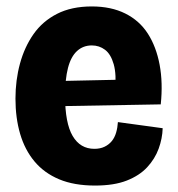

<svg xmlns="http://www.w3.org/2000/svg" viewBox="-20 -562 553 596"><path d="M275 14Q210 14 163.5 -5.5Q117 -25 87 -61Q57 -97 42.5 -146.5Q28 -196 28 -256Q28 -313 42 -364.5Q56 -416 84 -456Q112 -496 157 -519Q202 -542 265 -542Q325 -542 369 -520Q413 -498 439 -457.5Q465 -417 475.5 -361Q486 -305 479 -238L140 -232V-310L371 -315L337 -278Q342 -331 333 -362.5Q324 -394 306 -407.5Q288 -421 265 -421Q238 -421 219 -403.5Q200 -386 191 -351Q182 -316 182 -264Q182 -180 205.5 -140Q229 -100 273 -100Q291 -100 304.5 -106.5Q318 -113 327 -124Q336 -135 340.5 -150.5Q345 -166 346 -183L485 -164Q484 -132 472.5 -100.5Q461 -69 437 -43Q413 -17 373.5 -1.5Q334 14 275 14Z"/></svg>

Font: Bricolage Grotesque 24pt SemiCondensed ExtraBold
Style: Regular
Weight: 800
Width: 4
Designer: Mathieu Triay
Foundry: Atelier Triay
Version: Version 1.001;gftools[0.9.33.dev8+g029e19f]